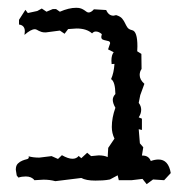

<svg xmlns="http://www.w3.org/2000/svg" viewBox="-20 -465 484 498"><path d="M255.4 -439Q261.7 -424.3 274.4 -424.3L281.2 -425.8Q292.5 -422.4 297.1 -416.5Q301.8 -410.6 304.4 -404.8Q307.1 -398.9 310.5 -393.8Q314 -388.7 322.8 -386.7Q336.4 -383.8 336.4 -344.7L335.9 -332L346.7 -325.2L347.2 -286.1Q342.3 -279.3 342.3 -270.5Q342.3 -258.3 354.5 -247.6L343.8 -218.3L339.8 -198.2Q346.2 -189.9 346.2 -180.2Q346.2 -170.4 339.8 -160.6L348.1 -157.2V-127.9L339.8 -129.9L342.8 -93.3L351.6 -83L348.1 -61.5H350.1Q365.7 -61.5 371.1 -47.4Q381.8 -51.3 391.1 -51.3Q417 -51.3 422.9 -16.1L405.8 2.4L377 0.5L360.4 12.7L349.6 -1L321.3 2.4H288.1L285.2 -10.3L265.1 0.5Q255.4 2.4 245.8 2.9Q236.3 3.4 227.5 3.4Q203.1 3.4 190.9 -3.4L123.5 4.9Q109.4 1 92.8 1L69.3 2.4Q62 -7.3 46.9 -7.3Q36.6 -7.3 27.8 -4.4L23.4 -9.8L21 -24.9Q21 -35.6 26.4 -40.8Q31.7 -45.9 37.8 -48.3Q43.9 -50.8 49.3 -52Q54.7 -53.2 54.7 -57.1L54.2 -59.6Q65.9 -56.2 82 -56.2L113.8 -60.1L130.4 -52.7L140.6 -62.5Q156.7 -53.2 168 -53.2Q178.2 -53.2 184.1 -60.5L190.9 -54.7L206.1 -68.8L216.3 -60.1L235.8 -62Q250 -62 259.3 -57.6L260.7 -81.5L276.9 -105.5Q270 -119.6 270 -135.7Q270 -159.7 279.3 -185.5Q272.5 -197.3 272.5 -206.1Q272.5 -213.9 279.3 -221.2Q278.8 -253.4 268.1 -259.8Q275.4 -275.9 276.9 -299.3L269.5 -298.8L269 -307.6Q269 -322.3 274.9 -329.6L260.3 -336.9L265.6 -352.5Q265.6 -356.9 262 -358.2Q258.3 -359.4 254.2 -360.1Q250 -360.8 246.3 -362.5Q242.7 -364.3 242.7 -369.6L244.1 -376.5Q236.3 -383.3 228.5 -383.3Q223.1 -383.3 218.8 -378.4Q204.6 -391.1 178.7 -391.1L156.7 -389.6L147.5 -377.4L135.3 -385.7L98.6 -380.9Q91.8 -380.9 87.9 -382.1Q84 -383.3 81.1 -384.8Q78.1 -386.2 75.7 -387.7Q73.2 -389.2 70.3 -389.2Q60.1 -389.2 43.5 -374.5L44.4 -383.8Q44.4 -399.4 29.3 -401.4V-413.6L45.9 -439.5L52.2 -431.2L76.7 -436.5L88.4 -442.9L100.6 -434.6L116.7 -441.4H125.5L135.3 -434.6Q158.7 -444.8 177.7 -444.8Q185.5 -444.8 190.4 -442.9Q195.3 -440.9 198.5 -438.7Q201.7 -436.5 204.3 -434.6Q207 -432.6 210 -432.6Q216.3 -432.6 223.6 -440.9Z"/></svg>

Font: Truetypewriter PolyglOTT
Style: Regular
Weight: 400
Designer: Sergey Beatoff a.k.a. Sam_T
Version: Version 3.76